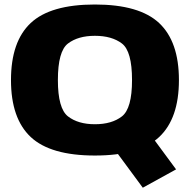

<svg xmlns="http://www.w3.org/2000/svg" viewBox="-20 -702 869 874"><path d="M630 152.5 781.5 69 632.5 -133 474 -59ZM412 6Q614.5 6 704.5 -78.2Q794.5 -162.5 794.5 -337.5Q794.5 -512.5 704.5 -597Q614.5 -681.5 412 -681.5Q209.5 -681.5 119.8 -597.2Q30 -513 30 -337.5Q30 -162.5 120 -78.2Q210 6 412 6ZM412 -136.5Q335.5 -136.5 289.5 -172.2Q243.5 -208 243.5 -337.5Q243.5 -469 289.5 -504Q335.5 -539 412 -539Q489 -539 535 -504Q581 -469 581 -337.5Q581 -208 535 -172.2Q489 -136.5 412 -136.5Z"/></svg>

Font: Anybody SemiExpanded ExtraBold
Style: Regular
Weight: 800
Width: 6
Version: Version 1.113;gftools[0.9.25]